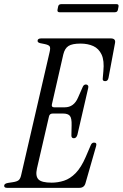

<svg xmlns="http://www.w3.org/2000/svg" viewBox="-56 -905 591 925"><path d="M-22 0Q-36 0 -36 -10Q-36 -21 -16 -24L4 -27Q26 -30 34.5 -37.5Q43 -45 47 -66L183 -654Q188 -675 183 -682Q178 -689 158 -693L138 -697Q125 -700 125 -708Q125 -720 143 -720H477Q503 -720 498 -697L467 -531Q464 -514 451 -514Q437 -514 439 -527L442 -562Q447 -613 433.5 -642Q420 -671 393.5 -683Q367 -695 332 -695Q292 -695 274 -683.5Q256 -672 249 -643L194 -402Q191 -388 205 -388H256Q300 -388 320 -435L342 -485Q347 -498 358 -498Q364 -498 367.5 -493.5Q371 -489 369 -481L317 -256Q312 -239 300 -239Q288 -239 288 -252L289 -301Q290 -336 280.5 -347Q271 -358 248 -358H198Q183 -358 180 -344L122 -93Q114 -57 129 -41Q144 -25 193 -25Q223 -25 252.5 -34.5Q282 -44 308.5 -71Q335 -98 357 -149L381 -205Q386 -218 397 -218Q412 -218 407 -201L356 -23Q350 0 326 0ZM231 -846Q219 -846 221 -858L224 -873Q226 -885 239 -885H506Q517 -885 515 -873L512 -858Q510 -846 497 -846Z"/></svg>

Font: Instrument Serif
Style: Italic
Weight: 400
Italic angle: -13°
Designer: Rodrigo Fuenzalida
Foundry: fragTYPE
Version: Version 1.000; ttfautohint (v1.8.4.7-5d5b);gftools[0.9.27]